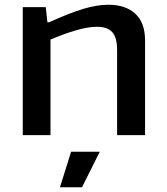

<svg xmlns="http://www.w3.org/2000/svg" viewBox="-20 -570 703 810"><path d="M280 70H401L326 220H233ZM76 -540H173L180 -476H187Q273 -515 331 -532.5Q389 -550 437 -550Q510 -550 551 -512Q592 -474 592 -399V0H474V-359Q474 -412 453.5 -434.5Q433 -457 389 -457Q351 -457 300 -442Q249 -427 193 -403V0H76Z"/></svg>

Font: Encode Sans Wide
Style: Medium
Weight: 500
Designer: Pablo Impallari, Andres Torresi
Foundry: Pablo Impallari, Andres Torresi
Version: Version 1.000; ttfautohint (v1.00) -l 8 -r 50 -G 200 -x 14 -